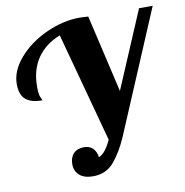

<svg xmlns="http://www.w3.org/2000/svg" viewBox="-83 -829 881 914"><g transform="rotate(-10 357.0 -372.5)"><path d="M206 -68Q206 -101 224 -120Q242 -139 275 -139Q301 -139 317 -123.5Q333 -108 337 -80Q369 -92 397 -154L254 -683Q183 -656 144 -599.5Q105 -543 105 -461Q105 -424 112 -409.5Q119 -395 119 -393Q65 -393 38.5 -415.5Q12 -438 12 -490Q12 -554 64.5 -614.5Q117 -675 199 -712.5Q281 -750 363 -750Q377 -750 403 -748L490 -373L648 -745H714L464 -154Q435 -87 396.5 -41Q358 5 294 5Q251 5 228.5 -15.5Q206 -36 206 -68Z"/></g></svg>

Font: Lobster
Style: Regular
Weight: 400
Designer: Impallari Type
Foundry: Impallari Type
Version: Version 2.100